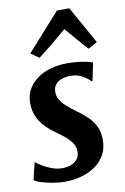

<svg xmlns="http://www.w3.org/2000/svg" viewBox="-93 -889 619 954"><g transform="rotate(-10 216.0 -412.5)"><path d="M377 -458.5H372.5Q362.5 -471 336 -487.2Q309.5 -503.5 273.5 -503.5Q249.5 -503.5 229.8 -496.5Q210 -489.5 198 -475.5Q186 -461.5 185.5 -439.5Q185 -417.5 195.5 -398.8Q206 -380 226 -362.5Q246 -345 272.5 -325.5Q299 -306.5 323 -284.5Q347 -262.5 362 -233.2Q377 -204 377 -163Q377 -120 359 -87.5Q341 -55 310 -33.5Q279 -12 239.2 -1Q199.5 10 155.5 10Q127 10 95 4.5Q63 -1 37.8 -9Q12.5 -17 3 -25.5L24 -112H25.5Q36 -102 57.2 -89.5Q78.5 -77 104.2 -67.8Q130 -58.5 154.5 -58.5Q175.5 -58.5 195.8 -65.2Q216 -72 229.5 -87.2Q243 -102.5 243 -128Q243 -150.5 230.8 -169.2Q218.5 -188 198 -205.5Q177.5 -223 152 -240.5Q130 -255.5 107.2 -277.8Q84.5 -300 68.8 -331.2Q53 -362.5 53 -404.5Q53 -453.5 80.8 -490.2Q108.5 -527 157.5 -547.5Q206.5 -568 269.5 -568Q296 -568 322 -565Q348 -562 367.8 -557.5Q387.5 -553 396 -549.5ZM138 -618.5 96.5 -647.5 264 -835H326.5L432 -646L386 -620.5Q360.5 -648 335.2 -678Q310 -708 284 -737.5Q248.5 -707 211.8 -676.5Q175 -646 138 -618.5Z"/></g></svg>

Font: Merriweather Light 18pt
Style: Bold Italic
Weight: 700
Italic angle: -7.8°
Version: Version 2.101